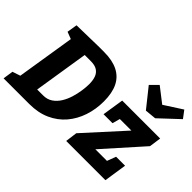

<svg xmlns="http://www.w3.org/2000/svg" viewBox="-149 -1173 1513 1513"><g transform="rotate(45 607.5 -416.5)"><path d="M409 -707Q500 -707 561 -676.5Q622 -646 652 -585Q682 -524 682 -430Q682 -343 656 -265Q630 -187 579.5 -127.5Q529 -68 454 -34Q379 0 280 0H-6L7 -86L91 -114L70 -91L153 -611L169 -586L91 -616L105 -702L341 -707ZM310 -125Q355 -125 388 -147.5Q421 -170 443.5 -206.5Q466 -243 479 -286Q492 -329 498 -371Q504 -413 504 -444Q504 -487 493 -517.5Q482 -548 456 -565Q430 -582 384 -582H290L321 -613L238 -90L221 -125ZM1158 -190 1129 0H692L705 -99L1029 -456L1047 -421H829L879 -459L851 -357H751L779 -537H1202L1188 -438L858 -68L859 -116H1061L1012 -68L1058 -190ZM1175 -833 1221 -772 1061 -622 967 -613 840 -772 901 -833 1079 -695 964 -697Z"/></g></svg>

Font: Bitter Thin ExtraBold
Style: Italic
Weight: 800
Italic angle: -9°
Version: Version 2.002